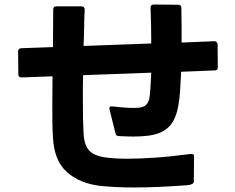

<svg xmlns="http://www.w3.org/2000/svg" viewBox="-20 -807 1040 848"><path d="M573 21Q526 21 489 19Q452 17 423 14Q331 3 275 -47.5Q219 -98 214 -200Q212 -227 211.5 -263Q211 -299 211 -341L212 -470L75 -465Q61 -465 61 -479L60 -579V-581Q60 -592 73 -594L214 -599L215 -765Q215 -779 229 -779H340Q354 -779 354 -764Q352 -724 351.5 -683.5Q351 -643 349 -604L648 -615Q648 -697 645 -772Q645 -787 659 -787L767 -786Q781 -786 781 -772Q782 -736 782 -697Q782 -658 782 -619L927 -625Q939 -625 941 -611L942 -510Q942 -496 929 -496L780 -490Q778 -445 775.5 -407Q773 -369 768 -343Q762 -307 750 -282Q738 -257 720 -241.5Q702 -226 679 -218Q656 -210 628 -207Q601 -204 569 -204Q554 -204 538 -204.5Q522 -205 505 -206Q492 -206 490 -218L464 -323L463 -327Q463 -340 477 -337Q554 -328 590 -331Q616 -333 626.5 -345Q637 -357 640 -374Q643 -392 644.5 -421Q646 -450 648 -486L347 -475Q346 -446 346 -418Q346 -390 346 -364Q346 -274 349 -218Q352 -166 374 -142Q396 -118 450 -111Q465 -109 488 -107.5Q511 -106 543 -106Q593 -106 662 -110.5Q731 -115 822 -127H825Q839 -127 837 -114L836 -5Q836 8 808 11Q739 16 681 18.5Q623 21 573 21Z"/></svg>

Font: LINE Seed JP_TTF Bold
Style: Regular
Weight: 700
Designer: LINE & Fontrix & Fontworks
Version: Version 1.009